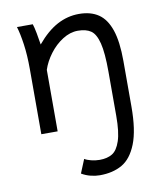

<svg xmlns="http://www.w3.org/2000/svg" viewBox="-83 -575 735 871"><g transform="rotate(-10 284.5 -139.5)"><path d="M145 -401.4Q190.9 -456.5 238.8 -482.2Q286.6 -507.8 339.4 -507.8Q393.6 -507.8 429.2 -483.6Q464.8 -459.5 483.2 -405.5Q501.5 -351.6 501.5 -262.7V-52.7Q501.5 56.2 476.8 118.4Q452.1 180.7 409.4 205.1Q366.7 229.5 306.6 229.5Q287.1 229.5 265.1 224.1Q243.2 218.8 223.1 207L249 144Q259.8 150.9 279.5 155.8Q299.3 160.6 317.9 160.6Q353 160.6 376.2 146.5Q399.4 132.3 412.8 92Q426.3 51.8 426.3 -22.9V-226.1Q426.3 -313.5 415 -358.2Q403.8 -402.8 381.6 -418.2Q359.4 -433.6 321.3 -433.6Q285.6 -433.6 251 -411.6Q216.3 -389.6 190.2 -354.7Q164.1 -319.8 152.3 -283.2V0H77.1V-300.3Q77.1 -364.7 69.8 -415.5Q62.5 -466.3 52.7 -498H125.5Q130.4 -483.9 136 -454.6Q141.6 -425.3 145 -401.4Z"/></g></svg>

Font: Lesson One Light
Style: Regular
Weight: 300
Designer: But Ko, Victor Gaultney, Annie Olsen, Julie Remington, Don Collingsworth, Eric Hays, Becca Hirsbrunner
Version: Version 1.100